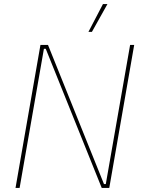

<svg xmlns="http://www.w3.org/2000/svg" viewBox="-20 -920 701 940"><path d="M56 0H76L195 -681H204L478 0H515L637 -700H617L498 -19H489L215 -700H178ZM506 -900H484L413 -764H430Z"/></svg>

Font: Fixel Text 20240404 Thin
Style: Italic
Weight: 100
Width: 4
Italic angle: -10°
Designer: AlfaBravo + MacPaw
Foundry: Kyrylo Tkachov, Marchela Mozhyna, Serhii Makarenko, Maria Weinstein, Zakhar Kryvoshyya
Version: Version 1.211;Glyphs 3.2 (3225)